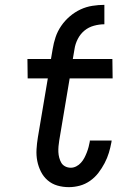

<svg xmlns="http://www.w3.org/2000/svg" viewBox="-20 -763 540 791"><path d="M197 -561Q201 -586 209 -610Q217 -634 232 -656Q247 -678 267.5 -695.5Q288 -713 311.5 -724Q335 -735 360.5 -739Q386 -743 410 -743V-663Q389 -663 367 -657Q345 -651 328 -637Q311 -623 300.5 -602.5Q290 -582 287 -561ZM264 8Q239 8 216.5 1.5Q194 -5 176.5 -20Q159 -35 148.5 -56Q138 -77 133.5 -100Q129 -123 130.5 -148Q132 -173 136 -197L177 -440H94L93 -520H190L197 -561H287L280 -520H443L444 -440H267L224 -184Q222 -172 221 -160Q220 -148 220.5 -136.5Q221 -125 224 -113.5Q227 -102 232.5 -92.5Q238 -83 248.5 -77.5Q259 -72 272 -72Q283 -72 294 -77.5Q305 -83 313.5 -92.5Q322 -102 327.5 -112.5Q333 -123 337.5 -134.5Q342 -146 345 -157.5Q348 -169 350 -180V-184H440L439 -177Q435 -155 428.5 -133.5Q422 -112 411 -91Q400 -70 385.5 -51Q371 -32 351 -18Q331 -4 308.5 2Q286 8 264 8Z"/></svg>

Font: Iosevka Term Curly Md Obl
Style: Regular
Weight: 500
Italic angle: -9°
Designer: Belleve Invis
Foundry: Belleve Invis
Version: Version 32.3.0